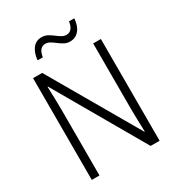

<svg xmlns="http://www.w3.org/2000/svg" viewBox="-209 -1035 1076 1167"><g transform="rotate(-30 329.0 -452.0)"><path d="M567 0H504L144 -624H141Q142 -587 143.5 -548Q145 -509 145 -466V0H91V-714H155L514 -94H517Q516 -128 514.5 -171.5Q513 -215 513 -251V-714H567ZM169 -794Q174 -845 197 -874.5Q220 -904 260 -904Q282 -904 300.5 -894Q319 -884 335 -871.5Q351 -859 367 -849.5Q383 -840 400 -840Q420 -840 434 -855Q448 -870 453 -904H490Q486 -851 461.5 -822.5Q437 -794 399 -794Q377 -794 359 -803.5Q341 -813 324.5 -826Q308 -839 292 -848.5Q276 -858 259 -858Q239 -858 225 -843Q211 -828 206 -794Z"/></g></svg>

Font: Noto Sans Georgian SemiCondensed Light
Style: Regular
Weight: 300
Width: 4
Designer: Monotype Design Team, Akaki Razmadze
Foundry: Google LLC
Version: Version 2.005; ttfautohint (v1.8.4.7-5d5b)